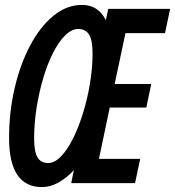

<svg xmlns="http://www.w3.org/2000/svg" viewBox="-20 -746 713 782"><path d="M151 16Q17 16 17 -184Q17 -291 40 -388.5Q63 -486 103.5 -562Q144 -638 198 -682Q252 -726 314 -726Q380 -726 411 -664L421 -710H673L652 -611H491L447 -404H596L576 -308H427L383 -99H551L530 0H270L281 -53Q251 -21 218 -2.5Q185 16 151 16ZM176 -82Q202 -82 228 -108.5Q254 -135 277 -181Q300 -227 318 -285Q336 -343 346.5 -406Q357 -469 357 -530Q357 -581 343 -604.5Q329 -628 299 -628Q272 -628 245.5 -602Q219 -576 196 -530.5Q173 -485 156 -427.5Q139 -370 129 -307Q119 -244 119 -182Q119 -129 132.5 -105.5Q146 -82 176 -82Z"/></svg>

Font: Geist Mono Medium
Style: Italic
Weight: 500
Italic angle: -12°
Monospace: yes
Designer: Basement.studio, Andrés Briganti, Mateo Zaragoza
Foundry: Basement.studio, Vercel, Andrés Briganti, Guido Ferreyra, Mateo Zaragoza
Version: Version 1.500; ttfautohint (v1.8.4.7-5d5b)